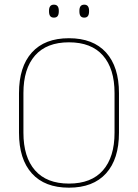

<svg xmlns="http://www.w3.org/2000/svg" viewBox="-20 -816 606 844"><path d="M283 9Q176.5 9 120 -53.8Q63.5 -116.5 63.5 -232.5V-406.5Q63.5 -522.5 120 -585.2Q176.5 -648 283 -648Q389.5 -648 446.2 -585.2Q503 -522.5 503 -406.5V-232.5Q503 -116.5 446.2 -53.8Q389.5 9 283 9ZM283 -9Q381.5 -9 432.5 -67.2Q483.5 -125.5 483.5 -232.5V-407Q483.5 -514 432.5 -572Q381.5 -630 283 -630Q185 -630 134 -572Q83 -514 83 -407V-232.5Q83 -125.5 134 -67.2Q185 -9 283 -9ZM217 -738.5Q206 -738.5 200.8 -745.2Q195.5 -752 195.5 -766V-769Q195.5 -782 200.8 -788.8Q206 -795.5 217 -795.5Q228 -795.5 233.2 -788.8Q238.5 -782 238.5 -769V-766Q238.5 -752 233.2 -745.2Q228 -738.5 217 -738.5ZM350.5 -738.5Q339.5 -738.5 334.2 -745.2Q329 -752 329 -766V-769Q329 -782 334.2 -788.8Q339.5 -795.5 350.5 -795.5Q361 -795.5 366.2 -788.8Q371.5 -782 371.5 -769V-766Q371.5 -752 366.2 -745.2Q361 -738.5 350.5 -738.5Z"/></svg>

Font: Anek Tamil Thin
Style: Regular
Weight: 250
Designer: Aadarsh Rajan (Tamil), Yesha Goshar (Latin)
Foundry: Ek Type
Version: Version 1.003